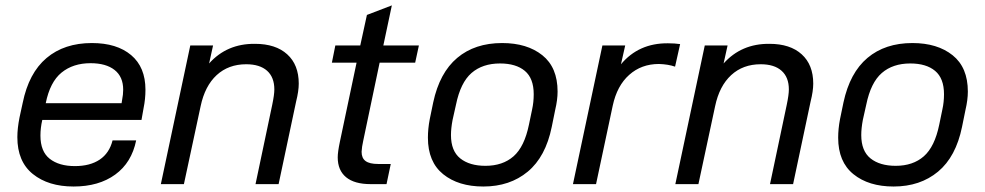

<svg xmlns="http://www.w3.org/2000/svg" viewBox="-20 -678 3626 707"><path d="M515.6 -347.7Q515.6 -313.5 508.8 -280.3L501 -236.3H135.7Q128.9 -207 128.9 -178.7Q128.9 -120.1 163.1 -93.3Q197.3 -66.4 255.9 -66.4Q311.5 -66.4 347.2 -90.3Q382.8 -114.3 394.5 -161.1H481.4Q464.8 -79.1 404.3 -35.2Q343.8 8.8 251 8.8Q158.2 8.8 101.1 -37.1Q43.9 -83 43.9 -172.9Q43.9 -205.1 51.8 -245.1L63.5 -298.8Q85.9 -409.2 151.4 -464.4Q216.8 -519.5 318.4 -519.5Q410.2 -519.5 462.9 -475.1Q515.6 -430.7 515.6 -347.7ZM433.6 -347.7Q433.6 -395.5 401.9 -420.4Q370.1 -445.3 313.5 -445.3Q249 -445.3 206.5 -410.6Q164.1 -376 148.4 -297.9H427.7L429.7 -310.5Q433.6 -330.1 433.6 -347.7Z M680.7 -510.7H764.6L750 -444.3Q815.4 -517.6 918.9 -516.6Q995.1 -516.6 1037.6 -478Q1080.1 -439.5 1080.1 -370.1Q1080.1 -342.8 1070.3 -303.7L1005.9 0H920.9L982.4 -292Q990.2 -329.1 990.2 -348.6Q990.2 -393.6 963.4 -417.5Q936.5 -441.4 886.7 -441.4Q821.3 -441.4 777.8 -401.4Q734.4 -361.3 718.8 -287.1L657.2 0H572.3Z M1317.4 -159.2Q1312.5 -137.7 1311.5 -119.1Q1311.5 -95.7 1326.2 -85Q1340.8 -74.2 1372.1 -74.2H1418.9L1403.3 0H1344.7Q1285.2 0 1254.4 -25.4Q1223.6 -50.8 1223.6 -98.6Q1223.6 -118.2 1231.4 -155.3L1293 -447.3H1202.1L1214.8 -510.7H1306.6L1331.1 -623L1422.9 -658.2L1391.6 -510.7H1522.5L1508.8 -447.3H1377.9Z M1555.7 -170.9Q1555.7 -204.1 1562.5 -239.3L1575.2 -300.8Q1598.6 -410.2 1663.6 -464.8Q1728.5 -519.5 1829.1 -519.5Q1920.9 -519.5 1977.1 -474.6Q2033.2 -429.7 2033.2 -340.8Q2033.2 -310.5 2024.4 -273.4L2011.7 -210.9Q1989.3 -100.6 1923.3 -45.9Q1857.4 8.8 1759.8 8.8Q1668 8.8 1611.8 -36.6Q1555.7 -82 1555.7 -170.9ZM1927.7 -218.8 1939.5 -275.4Q1945.3 -301.8 1945.3 -331.1Q1945.3 -389.6 1912.6 -417Q1879.9 -444.3 1821.3 -444.3Q1756.8 -444.3 1716.3 -409.2Q1675.8 -374 1659.2 -293L1646.5 -236.3Q1640.6 -205.1 1640.6 -180.7Q1640.6 -122.1 1674.8 -94.7Q1709 -67.4 1767.6 -67.4Q1831.1 -67.4 1871.1 -102.5Q1911.1 -137.7 1927.7 -218.8Z M2198.2 -510.7H2282.2L2266.6 -441.4Q2332 -519.5 2439.5 -518.6Q2464.8 -518.6 2484.4 -515.6L2465.8 -432.6Q2440.4 -441.4 2406.2 -442.4Q2341.8 -442.4 2296.9 -402.3Q2252 -362.3 2236.3 -289.1L2174.8 0H2089.8Z M2575.2 -510.7H2659.2L2644.5 -444.3Q2710 -517.6 2813.5 -516.6Q2889.6 -516.6 2932.1 -478Q2974.6 -439.5 2974.6 -370.1Q2974.6 -342.8 2964.8 -303.7L2900.4 0H2815.4L2877 -292Q2884.8 -329.1 2884.8 -348.6Q2884.8 -393.6 2857.9 -417.5Q2831.1 -441.4 2781.2 -441.4Q2715.8 -441.4 2672.4 -401.4Q2628.9 -361.3 2613.3 -287.1L2551.8 0H2466.8Z M3066.4 -170.9Q3066.4 -204.1 3073.2 -239.3L3085.9 -300.8Q3109.4 -410.2 3174.3 -464.8Q3239.3 -519.5 3339.8 -519.5Q3431.6 -519.5 3487.8 -474.6Q3543.9 -429.7 3543.9 -340.8Q3543.9 -310.5 3535.2 -273.4L3522.5 -210.9Q3500 -100.6 3434.1 -45.9Q3368.2 8.8 3270.5 8.8Q3178.7 8.8 3122.6 -36.6Q3066.4 -82 3066.4 -170.9ZM3438.5 -218.8 3450.2 -275.4Q3456.1 -301.8 3456.1 -331.1Q3456.1 -389.6 3423.3 -417Q3390.6 -444.3 3332 -444.3Q3267.6 -444.3 3227.1 -409.2Q3186.5 -374 3169.9 -293L3157.2 -236.3Q3151.4 -205.1 3151.4 -180.7Q3151.4 -122.1 3185.5 -94.7Q3219.7 -67.4 3278.3 -67.4Q3341.8 -67.4 3381.8 -102.5Q3421.9 -137.7 3438.5 -218.8Z"/></svg>

Font: Dinish Expanded
Style: Italic
Weight: 400
Width: 7
Italic angle: -12°
Designer: Charles Nix
Foundry: Playbeing
Version: Version 2.005; ttfautohint (v1.8.3)